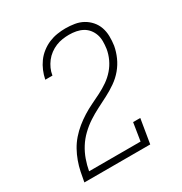

<svg xmlns="http://www.w3.org/2000/svg" viewBox="-173 -871 946 998"><g transform="rotate(-30 300.0 -371.5)"><path d="M46 0V-1Q51 -30 57 -59Q63 -88 73.5 -117Q84 -146 99 -173Q114 -200 134.5 -223.5Q155 -247 179.5 -267Q204 -287 230.5 -303.5Q257 -320 285 -333.5Q313 -347 341 -361Q369 -375 395 -393Q421 -411 441.5 -434.5Q462 -458 475 -486Q488 -514 493 -544Q493 -544 493 -544.5Q493 -545 493 -545Q496 -566 496 -587.5Q496 -609 489.5 -628Q483 -647 470.5 -662.5Q458 -678 440.5 -687.5Q423 -697 402.5 -701Q382 -705 360 -705Q341 -705 320.5 -702Q300 -699 280.5 -691Q261 -683 243.5 -670Q226 -657 213 -640Q200 -623 191.5 -604Q183 -585 180 -565Q180 -564 180 -564Q180 -564 180 -564H137Q137 -564 137 -564.5Q137 -565 137 -565Q142 -590 152 -614Q162 -638 177.5 -659.5Q193 -681 215 -698Q237 -715 261 -725Q285 -735 310.5 -739Q336 -743 360 -743Q388 -743 415 -738.5Q442 -734 464.5 -721.5Q487 -709 504 -689.5Q521 -670 529.5 -645.5Q538 -621 538.5 -593.5Q539 -566 535 -538Q529 -505 515 -473.5Q501 -442 478.5 -415Q456 -388 426.5 -367.5Q397 -347 366 -331Q335 -315 303.5 -299Q272 -283 243 -264Q214 -245 188 -220Q162 -195 143.5 -165.5Q125 -136 113.5 -103.5Q102 -71 96 -38H405L422 -145H465L441 0Z"/></g></svg>

Font: Iosevka Slab XLtExObl
Style: Regular
Weight: 200
Width: 7
Italic angle: -9°
Monospace: yes
Designer: Belleve Invis
Foundry: Belleve Invis
Version: Version 11.1.1; ttfautohint (v1.8.3)